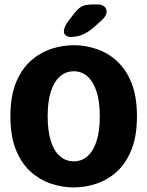

<svg xmlns="http://www.w3.org/2000/svg" viewBox="-20 -827 659 858"><path d="M310 10.5Q258 10.5 208 -6.2Q158 -23 116.8 -60Q75.5 -97 51 -158Q26.5 -219 26.5 -307.5Q26.5 -396 51 -456.8Q75.5 -517.5 116.8 -554.5Q158 -591.5 208 -608.2Q258 -625 310 -625Q361 -625 411.2 -608.2Q461.5 -591.5 502.2 -554.5Q543 -517.5 567.5 -456.8Q592 -396 592 -307.5Q592 -219 567.5 -158Q543 -97 502.2 -60Q461.5 -23 411.2 -6.2Q361 10.5 310 10.5ZM310 -106Q345 -106 371 -128.8Q397 -151.5 411.5 -196.5Q426 -241.5 426 -307.5Q426 -373 411.5 -417.8Q397 -462.5 371 -485.5Q345 -508.5 310 -508.5Q274.5 -508.5 248 -485.5Q221.5 -462.5 207.2 -417.8Q193 -373 193 -307.5Q193 -241.5 207.2 -196.5Q221.5 -151.5 248 -128.8Q274.5 -106 310 -106ZM295 -662Q281.5 -662 273.5 -668.8Q265.5 -675.5 265.5 -687Q265.5 -705 283.5 -730L303.5 -756.5Q325.5 -786.5 342.5 -796.8Q359.5 -807 393 -807H417Q435.5 -807 446 -798Q456.5 -789 456.5 -775.5Q456.5 -756.5 435.5 -737.5L399.5 -705Q373 -682 348 -672Q323 -662 295 -662Z"/></svg>

Font: Sono Monospace
Style: Bold
Weight: 700
Designer: Tyler Finck
Foundry: Tyler Finck
Version: Version 2.112